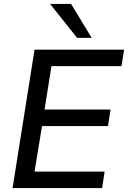

<svg xmlns="http://www.w3.org/2000/svg" viewBox="-20 -958 652 978"><path d="M44 0 156 -705H612L599 -621H242L207 -400H543L530 -316H194L156 -84H513L500 0ZM373 -765 235 -938H342L447 -765Z"/></svg>

Font: Nunito Sans 12pt ExtraLight 12pt SemiBold
Style: Italic
Weight: 600
Italic angle: -9°
Version: Version 3.101;gftools[0.9.27]